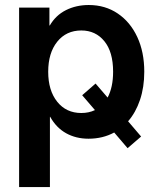

<svg xmlns="http://www.w3.org/2000/svg" viewBox="-20 -546 625 770"><path d="M56.6 204.1V-515.6H178.2V-443.8H179.7Q203.6 -484.9 244.6 -505.4Q285.6 -525.9 335.9 -525.9Q401.9 -525.9 452.1 -491.9Q502.4 -458 530.5 -397.7Q558.6 -337.4 558.6 -258.3Q558.6 -196.3 541.5 -145.5Q524.4 -94.7 493.7 -59.6L545.9 1.5L491.7 48.3L438 -14.6Q392.1 10.3 335 10.3Q284.7 10.3 245.1 -11.7Q205.6 -33.7 181.2 -77.6H180.2V204.1ZM363.3 -210.9 411.6 -154.8Q433.6 -196.3 433.6 -258.3Q433.6 -337.9 398.4 -380.9Q363.3 -423.8 306.2 -423.8Q245.6 -423.8 209.5 -378.7Q173.3 -333.5 173.3 -258.3Q173.3 -183.1 209.5 -137.9Q245.6 -92.8 306.2 -92.8Q336.4 -92.8 360.8 -104.5L309.6 -164.1Z"/></svg>

Font: Inter Display SemiBold
Style: Regular
Weight: 600
Designer: Rasmus Andersson
Foundry: rsms
Version: Version 4.001;git-9221beed3